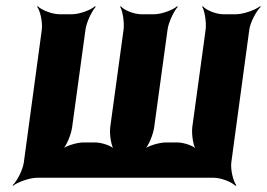

<svg xmlns="http://www.w3.org/2000/svg" viewBox="-20 -574 862 620"><path d="M213 -528H172C148 -528 113 -542 102 -554L100 -552C110 -539 118 -502 115 -478L57 -50C54 -26 35 11 21 24L22 26C37 14 76 0 100 0H670C694 0 729 14 740 26L743 24C733 11 724 -26 727 -50L785 -478C788 -502 808 -539 822 -552L820 -554C805 -542 766 -528 742 -528H701C677 -528 644 -542 635 -554L633 -552C641 -539 647 -502 644 -478L601 -164C598 -140 604 -100 615 -88L617 -90C607 -103 573 -114 553 -114H515C495 -114 456 -103 442 -90L444 -88C459 -100 475 -140 478 -164L521 -478C524 -502 542 -539 554 -552L552 -554C539 -542 502 -528 478 -528H436C412 -528 379 -542 370 -554L368 -552C376 -539 382 -502 379 -478L336 -164C333 -140 339 -100 350 -88L352 -90C342 -103 308 -114 288 -114H249C229 -114 191 -103 177 -90L179 -88C194 -100 210 -140 213 -164L256 -478C259 -502 277 -539 289 -552L287 -554C274 -542 237 -528 213 -528Z"/></svg>

Font: Asimov
Style: EdgeNarIt
Weight: 500
Designer: Google
Version: Version 2.000980: 2014